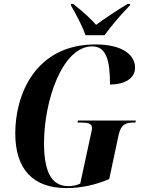

<svg xmlns="http://www.w3.org/2000/svg" viewBox="-20 -951 732 981"><path d="M417 -771H514C549 -819 593 -871 644 -924L645 -931H632C566 -891 509 -852 471 -824C444 -855 408 -888 354 -931H343L342 -924C363 -889 401 -818 417 -771ZM320 10C392 10 465 -5 538 -36L586 -261C598 -318 626 -325 665 -325H672L674 -335H378L376 -325H392C429 -325 450 -320 450 -297C450 -287 446 -273 442 -254L390 -13C371 -4 351 0 329 0C237 0 205 -84 205 -221C205 -433 297 -714 451 -714C524 -714 542 -641 542 -519C613 -519 670 -548 670 -605C670 -670 607 -724 468 -724C160 -724 58 -467 58 -270C58 -89 146 10 320 10Z"/></svg>

Font: Noto Serif Display Condensed
Style: Bold Italic
Weight: 700
Width: 3
Italic angle: -12°
Designer: Monotype Design Team
Foundry: Monotype Imaging Inc.
Version: Version 2.009